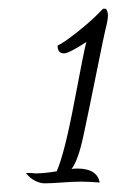

<svg xmlns="http://www.w3.org/2000/svg" viewBox="-20 -737 309 443"><path d="M217.8 -716.8H224.1Q229 -711.9 229 -701.2Q229 -690.4 223.1 -668Q219.2 -651.9 205.8 -585Q192.4 -518.1 186 -487.8L172.9 -425.8Q160.2 -365.7 145 -347.2Q149.9 -348.1 158.2 -348.1Q204.1 -348.1 210 -315.9Q183.6 -317.9 167 -317.9Q148.9 -317.9 122.6 -315.9Q96.2 -314 83 -314Q72.3 -314 60.1 -320.3Q47.9 -326.7 40 -337.9H51.8Q53.2 -337.9 56.4 -337.4Q59.6 -336.9 61 -336.9Q82.5 -336.9 110.8 -341.8Q128.9 -382.3 151.6 -502.7Q174.3 -623 179.2 -640.1Q138.7 -613.8 127.9 -613.8Q112.8 -613.8 112.8 -631.8Q127 -638.2 159.7 -664.1Q192.4 -689.9 217.8 -716.8Z"/></svg>

Font: Dancing Script OT
Style: Regular
Weight: 400
Foundry: Pablo Impallari. www.impallari.com
Version: Version 1.000